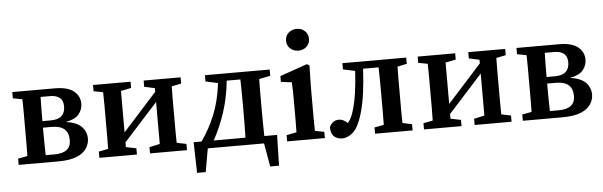

<svg xmlns="http://www.w3.org/2000/svg" viewBox="-53 -917 3953 1258"><g transform="rotate(-5 1923.5 -287.5)"><path d="M37 -438V-479H316Q401 -479 441 -446.5Q481 -414 481 -364Q481 -326 456.5 -295.5Q432 -265 370 -253Q441 -243 472.5 -210.5Q504 -178 504 -131Q504 -99 484.5 -68.5Q465 -38 420 -19Q375 0 296 0H37V-41L99 -53Q100 -90 100 -133.5Q100 -177 100 -210V-269Q100 -302 100 -345.5Q100 -389 99 -426ZM217 -210Q217 -176 217.5 -131Q218 -86 219 -48H277Q385 -48 385 -133Q385 -180 358 -204.5Q331 -229 273 -229H217ZM280 -431H219Q218 -397 217.5 -354.5Q217 -312 217 -272H270Q320 -272 343.5 -293.5Q367 -315 367 -356Q367 -431 280 -431Z M901 -438V-479H1144V-438L1081 -425Q1080 -388 1080 -345Q1080 -302 1080 -269V-210Q1080 -177 1080 -134Q1080 -91 1081 -54L1144 -41V0H901V-41L970 -56V-332L747 -86V-55L815 -41V0H568V-41L630 -53Q631 -91 631 -134Q631 -177 631 -210V-269Q631 -302 631 -345.5Q631 -389 630 -426L568 -438V-479H815V-438L747 -424V-152L970 -399V-423Z M1535 -269Q1535 -304 1534.5 -349Q1534 -394 1533 -431H1443Q1432 -319 1400 -223Q1368 -127 1324 -48H1533Q1534 -86 1534.5 -131Q1535 -176 1535 -210ZM1304 -438V-479H1730V-438L1656 -423Q1655 -386 1655 -343.5Q1655 -301 1655 -269V-210Q1655 -176 1655.5 -131Q1656 -86 1657 -48H1741L1736 154H1678L1651 0H1281L1254 154H1197L1192 -48H1244Q1296 -121 1333.5 -211.5Q1371 -302 1385 -420Z M1803 0V-41L1869 -54Q1870 -91 1870 -134.5Q1870 -178 1870 -210V-257Q1870 -298 1869.5 -325.5Q1869 -353 1867 -383L1796 -392V-430L1976 -493L1992 -483L1989 -342V-210Q1989 -178 1989 -134.5Q1989 -91 1990 -53L2051 -41V0ZM1929 -586Q1897 -586 1875 -606Q1853 -626 1853 -657Q1853 -689 1875 -709Q1897 -729 1929 -729Q1961 -729 1982.5 -709Q2004 -689 2004 -657Q2004 -626 1982.5 -606Q1961 -586 1929 -586Z M2165 12Q2131 12 2110.5 -7.5Q2090 -27 2090 -68Q2099 -88 2114 -100Q2129 -112 2151 -112Q2169 -112 2183 -104.5Q2197 -97 2210 -85Q2223 -101 2232.5 -120.5Q2242 -140 2250 -168Q2264 -214 2273.5 -280Q2283 -346 2287 -421L2208 -438V-479H2628V-438L2566 -425Q2565 -388 2565 -345Q2565 -302 2565 -269V-210Q2565 -177 2565 -134Q2565 -91 2566 -54L2628 -41V0H2381V-41L2443 -53Q2444 -90 2444 -133.5Q2444 -177 2444 -210V-269Q2444 -304 2443.5 -349Q2443 -394 2442 -431H2340Q2336 -349 2326 -274.5Q2316 -200 2298 -138Q2272 -51 2237 -19.5Q2202 12 2165 12Z M3036 -438V-479H3279V-438L3216 -425Q3215 -388 3215 -345Q3215 -302 3215 -269V-210Q3215 -177 3215 -134Q3215 -91 3216 -54L3279 -41V0H3036V-41L3105 -56V-332L2882 -86V-55L2950 -41V0H2703V-41L2765 -53Q2766 -91 2766 -134Q2766 -177 2766 -210V-269Q2766 -302 2766 -345.5Q2766 -389 2765 -426L2703 -438V-479H2950V-438L2882 -424V-152L3105 -399V-423Z M3353 -438V-479H3632Q3717 -479 3757 -446.5Q3797 -414 3797 -364Q3797 -326 3772.5 -295.5Q3748 -265 3686 -253Q3757 -243 3788.5 -210.5Q3820 -178 3820 -131Q3820 -99 3800.5 -68.5Q3781 -38 3736 -19Q3691 0 3612 0H3353V-41L3415 -53Q3416 -90 3416 -133.5Q3416 -177 3416 -210V-269Q3416 -302 3416 -345.5Q3416 -389 3415 -426ZM3533 -210Q3533 -176 3533.5 -131Q3534 -86 3535 -48H3593Q3701 -48 3701 -133Q3701 -180 3674 -204.5Q3647 -229 3589 -229H3533ZM3596 -431H3535Q3534 -397 3533.5 -354.5Q3533 -312 3533 -272H3586Q3636 -272 3659.5 -293.5Q3683 -315 3683 -356Q3683 -431 3596 -431Z"/></g></svg>

Font: Source Serif Pro Semibold
Style: Regular
Weight: 600
Designer: Frank Grießhammer
Foundry: Adobe Systems Incorporated
Version: Version 3.000;hotconv 1.0.109;makeotfexe 2.5.65596